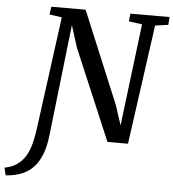

<svg xmlns="http://www.w3.org/2000/svg" viewBox="-155 -801 992 1099"><g transform="rotate(5 341.0 -251.0)"><path d="M-81.5 241.5 -91.5 198Q-48 189.5 -19 168.8Q10 148 28.2 116.8Q46.5 85.5 57 45.2Q67.5 5 73.5 -42.5L160 -687.5L88.5 -698L95 -743H292L511 -216.5L549 -101L621 -688L544.5 -698L549.5 -743H774.5L771 -698L696 -687.5L600.5 0H482.5L261 -523L221.5 -648.5L148.5 -9.5Q142 49 126 94Q110 139 82.8 170.5Q55.5 202 15 219.8Q-25.5 237.5 -81.5 241.5Z"/></g></svg>

Font: Merriweather 20pt Medium
Style: Italic
Weight: 500
Italic angle: -7.8°
Version: Version 2.101